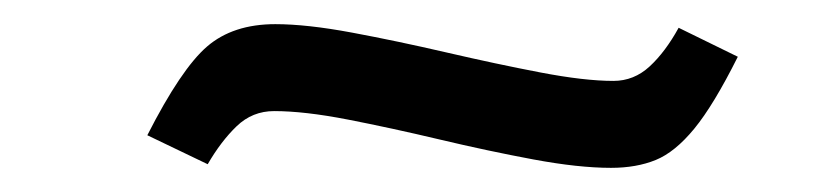

<svg xmlns="http://www.w3.org/2000/svg" viewBox="-20 -375 680 159"><path d="M486 -236Q459 -236 421.5 -243Q384 -250 344 -259.5Q304 -269 268 -276Q232 -283 207 -283Q189 -283 176 -270.5Q163 -258 152 -239L102 -263Q130 -318 151.5 -336.5Q173 -355 208 -355Q234 -355 271.5 -348Q309 -341 350 -331.5Q391 -322 427.5 -315Q464 -308 488 -308Q505 -308 518 -320Q531 -332 542 -352L591 -328Q571 -288 555 -268.5Q539 -249 523 -242.5Q507 -236 486 -236Z"/></svg>

Font: Literata 7pt
Style: Italic
Weight: 400
Italic angle: -2°
Designer: Latin by Veronika Burian and Jose Scaglione. Greek by Irene Vlachou. Cyrillic by Vera Evstafieva
Foundry: TypeTogether
Version: Version 3.002